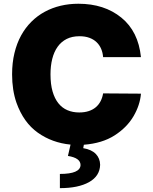

<svg xmlns="http://www.w3.org/2000/svg" viewBox="-20 -757 808 1016"><path d="M296.9 238.6V163.4Q404.5 163.4 406.2 116.5Q406.2 78.8 339.5 68.2L353.3 8.2Q255.3 -1.4 180 -55Q104.4 -108.7 67.1 -213.4Q44 -279.8 44 -363.6Q44 -424.7 56.5 -476.2Q68.9 -527.7 91.6 -569.1Q114.3 -610.4 146.1 -642Q177.9 -673.7 217 -694.8Q256 -715.9 301 -726.6Q345.9 -737.2 394.9 -737.2Q532 -737.2 622.2 -663.7Q712 -590.9 725.9 -454.5H525.6Q523.8 -478.7 515.1 -498.9Q506.4 -519.2 490.9 -533.9Q475.5 -548.7 452.9 -557Q430.4 -565.3 400.6 -565.3Q361.5 -565.3 332.7 -550.8Q304 -536.2 285 -509.6Q266 -483 256.6 -445.8Q247.2 -408.7 247.2 -363.6Q247.2 -311.1 258.2 -273.1Q269.2 -235.1 289.1 -210.4Q308.9 -185.7 337 -173.8Q365.1 -161.9 399.1 -161.9Q427.6 -161.9 449.6 -169.2Q471.6 -176.5 487.2 -189.8Q502.8 -203.1 512.4 -221.8Q522 -240.4 525.6 -262.8L725.9 -261.4Q720.9 -200.6 686.4 -141.7Q651.6 -82.4 586.3 -40.5Q521 1.4 423.7 8.9L420.5 27Q464.5 34.4 486.9 57.5Q509.2 80.6 509.9 115.1Q508.2 174.7 451.3 206.7Q394.2 238.6 296.9 238.6Z"/></svg>

Font: Linik Sans Black
Style: Regular
Weight: 900
Designer: Fonts by Rasmus Andersson / Changes by Cristiano Sobral with parts from Marc Monis
Foundry: rsms
Version: Version 3.020; ttfautohint (v1.6)